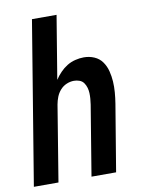

<svg xmlns="http://www.w3.org/2000/svg" viewBox="-87 -794 646 853"><g transform="rotate(-10 235.5 -367.5)"><path d="M-4 0 117 -735H228L181 -450Q192 -467 206.5 -482Q221 -497 238 -507.5Q255 -518 275 -523Q295 -528 314 -528Q339 -528 361 -518.5Q383 -509 396.5 -490Q410 -471 416 -447.5Q422 -424 423.5 -400Q425 -376 423 -351Q421 -326 417 -301L367 0H256L308 -316Q310 -329 311 -342Q312 -355 311.5 -367.5Q311 -380 307.5 -392Q304 -404 297 -414Q290 -424 278 -428.5Q266 -433 253 -433Q236 -433 219.5 -426Q203 -419 191 -405.5Q179 -392 172.5 -375.5Q166 -359 163 -342L107 0Z"/></g></svg>

Font: Iosevka QP
Style: Bold Italic
Weight: 700
Italic angle: -9°
Designer: Belleve Invis
Foundry: Belleve Invis
Version: Version 20.0.0; ttfautohint (v1.8.4)